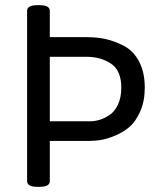

<svg xmlns="http://www.w3.org/2000/svg" viewBox="-20 -722 607 744"><path d="M450 -382Q450 -449 410 -475.5Q370 -502 315 -502H173V-252H329Q347 -252 365.5 -257.5Q384 -263 404 -276Q424 -289 437 -316.5Q450 -344 450 -382ZM541 -382Q541 -330 523.5 -290.5Q506 -251 481.5 -230Q457 -209 425 -196Q393 -183 370.5 -179.5Q348 -176 328 -176H173V-20Q173 2 133 2H125Q85 2 85 -20V-680Q85 -702 125 -702H133Q173 -702 173 -680V-578H318Q356 -578 390 -570.5Q424 -563 460.5 -544Q497 -525 519 -483.5Q541 -442 541 -382Z"/></svg>

Font: mmAsap
Style: Regular
Weight: 400
Designer: Pablo Cosgaya
Foundry: Omnibus-Type
Version: Version 1.001